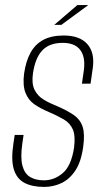

<svg xmlns="http://www.w3.org/2000/svg" viewBox="-20 -731 406 757"><path d="M154 6Q107 6 76.5 -10Q46 -26 34.5 -63.5Q23 -101 33 -166L38 -199H73L68 -165Q60 -109 68.5 -77.5Q77 -46 99 -33Q121 -20 153 -20Q194 -20 227.5 -48.5Q261 -77 272 -149Q278 -196 267 -221Q256 -246 231 -260.5Q206 -275 169 -291Q140 -303 116 -319.5Q92 -336 80.5 -365Q69 -394 75 -441Q82 -490 100.5 -523.5Q119 -557 151 -574Q183 -591 231 -591Q294 -591 324 -557.5Q354 -524 346 -464L337 -401Q329 -401 320 -401Q311 -401 303 -401L311 -457Q317 -507 296 -534.5Q275 -562 227 -562Q175 -562 147 -532.5Q119 -503 110 -442Q104 -401 116.5 -376.5Q129 -352 152.5 -338Q176 -324 204 -313Q246 -295 271.5 -277Q297 -259 306 -230.5Q315 -202 308 -152Q300 -93 277 -58.5Q254 -24 222 -9Q190 6 154 6ZM194 -633 285 -711H328L222 -633Z"/></svg>

Font: Alumni Sans ExtraLight
Style: Italic
Weight: 250
Italic angle: -8°
Version: Version 1.016